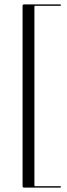

<svg xmlns="http://www.w3.org/2000/svg" viewBox="-20 -744 304 876"><path d="M137 -713V101Q137 105.5 141.5 105.5H254Q258 105.5 258 108.5Q258 112 254 112H90Q83 112 83 104.5V-716.5Q83 -724 90 -724H254Q258 -724 258 -720.5Q258 -717.5 254 -717.5H141.5Q137 -717.5 137 -713Z"/></svg>

Font: Fraunces 144pt Light
Style: Regular
Weight: 300
Version: Version 1.000;[b76b70a41]